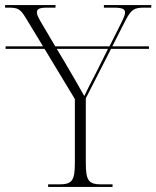

<svg xmlns="http://www.w3.org/2000/svg" viewBox="-30 -734 614 754"><path d="M159 0H412V-10H369C318 -10 307 -24 307 -95V-348L406 -542H555V-552H411L463 -654C486 -698 497 -704 538 -704H564V-714H378V-704H417C453 -704 461 -697 461 -685C461 -672 451 -654 439 -630L400 -552H187L138 -635C125 -657 115 -673 115 -685C115 -697 121 -704 155 -704H188V-714H-10V-704H2C42 -704 50 -699 74 -659L139 -552H-8V-542H145L264 -345V-95C264 -24 253 -10 202 -10H159ZM223 -492 193 -542H394L347 -448C324 -405 315 -385 301 -357C278 -398 249 -448 223 -492Z"/></svg>

Font: Noto Serif Display ExtraLight
Style: Regular
Weight: 200
Designer: Monotype Design Team
Foundry: Monotype Imaging Inc.
Version: Version 2.009